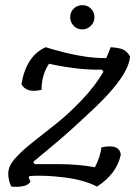

<svg xmlns="http://www.w3.org/2000/svg" viewBox="-20 -723 544 744"><path d="M346 -656.5Q346 -637 332 -623Q318 -609 298.5 -609Q279 -609 265.5 -623Q252 -637 252 -656.5Q252 -676 265.5 -689.5Q279 -703 299 -703Q319 -703 332.5 -689.5Q346 -676 346 -656.5ZM114 -87H205Q281 -87 348 -75Q369 -116 373 -152Q444 -167 448 -123Q432 -49 356 0Q306 -26 229.5 -35.5Q153 -45 95 -41L91 -36L98 -19Q84 5 24 0Q12 -23 12 -51Q12 -79 38 -108.5Q64 -138 107 -172Q150 -206 197.5 -243.5Q245 -281 296.5 -335Q348 -389 381 -445L375 -453Q283 -451 170 -476Q141 -433 141 -375Q82 -361 63 -397Q82 -507 157 -540Q299 -496 392 -498L409 -540Q444 -538 459 -530Q474 -522 484 -504Q478 -430 350 -308Q251 -214 183.5 -158Q116 -102 109 -96Z"/></svg>

Font: Tillana
Style: Regular
Weight: 400
Designer: Lipi Raval (Devanagari, Latin), Jonny Pinhorn (Latin)
Foundry: Indian Type Foundry
Version: Version 2.003;PS 1.0;hotconv 1.0.79;makeotf.lib2.5.61930; tt